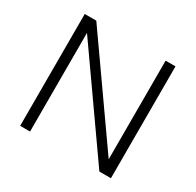

<svg xmlns="http://www.w3.org/2000/svg" viewBox="-146 -831 1012 993"><g transform="rotate(30 360.0 -334.0)"><path d="M631 0V-668H572V-79L158 -668H89V0H148V-589L562 0Z"/></g></svg>

Font: Gantari Light
Style: Regular
Weight: 300
Designer: Anugrah Pasau
Foundry: Lafontype
Version: Version 1.000